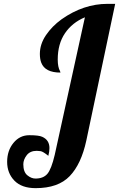

<svg xmlns="http://www.w3.org/2000/svg" viewBox="-20 -770 618 997"><path d="M420.9 -680.2Q355 -652.8 317.4 -597.4Q279.8 -542 279.8 -460.9Q279.8 -421.4 292 -399.9Q293.9 -396 293.9 -393.1Q213.9 -393.1 194.3 -444.3Q187 -462.9 187 -490.2Q187 -540.5 218.5 -587.2Q250 -633.8 299.8 -669.9Q413.6 -750 538.1 -750H578.1L428.2 -40Q401.9 82 342 144.5Q282.2 207 165 207Q92.8 207 54.7 168Q17.1 128.9 17.1 70.6Q17.1 12.2 49.8 -27.8Q82.5 -67.9 132.1 -67.9Q181.6 -67.9 199.2 -59.6Q236.8 -43 236.8 -1Q236.8 17.1 231 39.1Q203.1 16.6 190.7 14.9Q178.2 13.2 170.9 13.2Q136.2 13.2 118.7 36.1Q101.1 59.1 101.1 83Q101.1 123 121.8 140.1Q142.6 157.2 164.1 157.2Q204.6 157.2 225.6 133.1Q246.6 108.9 264.2 34.2Z"/></svg>

Font: UVF Lobster12
Style: Regular
Weight: 400
Designer: Pablo Impallari
Foundry: Pablo Impallari. www.impallari.com
Version: Version 1.004